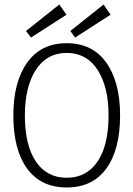

<svg xmlns="http://www.w3.org/2000/svg" viewBox="-20 -818 590 849"><path d="M275 11Q161 11 100 -72.5Q39 -156 39 -308Q39 -455 100 -541Q161 -627 275 -627Q389 -627 450 -541Q511 -455 511 -308Q511 -156 450 -72.5Q389 11 275 11ZM275 -32Q363 -32 411.5 -104Q460 -176 460 -308Q460 -434 411.5 -509Q363 -584 275 -584Q187 -584 138.5 -509Q90 -434 90 -308Q90 -176 138.5 -104Q187 -32 275 -32ZM312 -652 291 -681 438 -798 469 -753ZM117 -652 95 -681 242 -798 274 -753Z"/></svg>

Font: Inconsolata SemiExpanded Light
Style: Regular
Weight: 300
Width: 6
Monospace: yes
Designer: Raph Levien, Cyreal, Brenton Simpson
Foundry: Raph Levien, Cyreal, Google
Version: Version 3.001; ttfautohint (v1.8.2.53-6de2)